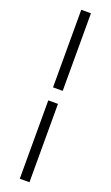

<svg xmlns="http://www.w3.org/2000/svg" viewBox="-209 -876 687 1193"><g transform="rotate(20 135.0 -279.5)"><path d="M103 -325H167V-838H103ZM103 279H167V-239H103Z"/></g></svg>

Font: Source Han Sans KR
Style: Regular
Weight: 400
Designer: Ryoko NISHIZUKA 西塚涼子 (kana, bopomofo & ideographs); Paul D. Hunt (Latin, Greek & Cyrillic); Sandoll Communications 산돌커뮤니
Foundry: Adobe
Version: Version 2.004;hotconv 1.0.118;makeotfexe 2.5.65603